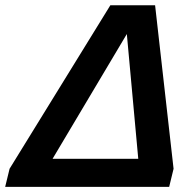

<svg xmlns="http://www.w3.org/2000/svg" viewBox="-25 -726 736 746"><path d="M-4.9 0 12.2 -70.3 403.8 -705.6H577.6L649.4 -70.3L632.3 0ZM179.2 -108.9H512.2L467.8 -593.8Z"/></svg>

Font: Lesson One
Style: Bold Italic
Weight: 700
Italic angle: -14°
Designer: But Ko, Victor Gaultney, Annie Olsen, Julie Remington, Don Collingsworth, Eric Hays, Becca Hirsbrunner
Version: Version 1.100